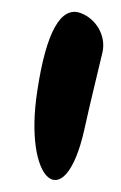

<svg xmlns="http://www.w3.org/2000/svg" viewBox="-20 -228 205 324"><path d="M43 -75C19 79 89 138 122 -8C132 -54 147 -114 153 -140C159 -167 143 -196 116 -206C83 -218 58 -175 43 -75Z"/></svg>

Font: Hussar Skorodowane
Style: Ky
Weight: 700
Foundry: Cannot Into Space Fonts
Version: Version 0.892